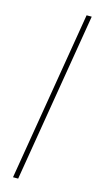

<svg xmlns="http://www.w3.org/2000/svg" viewBox="-117 -775 411 810"><g transform="rotate(15 88.5 -370.0)"><path d="M177.2 -740.2 54.2 0H31.7L154.8 -740.2Z"/></g></svg>

Font: Inter 17pt Thin
Style: Italic
Weight: 250
Italic angle: -9.3988°
Version: Version 4.001;git-66647c0bb